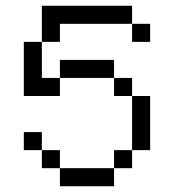

<svg xmlns="http://www.w3.org/2000/svg" viewBox="-20 -645 602 665"><path d="M62.5 -125H125V-187.5H62.5ZM62.5 -312.5H187.5V-375H125V-500H62.5ZM125 -62.5H187.5V-125H125ZM125 -500H187.5V-562.5H437.5V-625H125ZM187.5 0H375V-62.5H187.5ZM187.5 -375H375V-437.5H187.5ZM375 -62.5H437.5V-125H375ZM375 -312.5H437.5V-375H375ZM437.5 -125H500V-312.5H437.5ZM437.5 -500H500V-562.5H437.5Z"/></svg>

Font: ChillMoonMono
Style: Regular
Weight: 400
Designer: Warren2060
Foundry: ChillType
Version: Version 1.000;Glyphs 3.1.1 (3135)